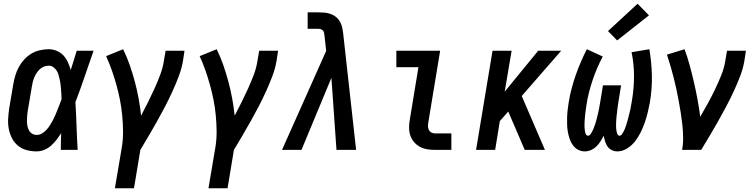

<svg xmlns="http://www.w3.org/2000/svg" viewBox="-20 -801 4040 1026"><path d="M176 8Q148 8 122 1Q96 -6 76 -22.5Q56 -39 44 -62.5Q32 -86 27 -112Q22 -138 23.5 -166Q25 -194 29 -221L51 -351Q55 -375 62 -398Q69 -421 80.5 -442.5Q92 -464 109.5 -483Q127 -502 148 -514.5Q169 -527 193 -532.5Q217 -538 240 -538Q263 -538 284 -529Q305 -520 319.5 -504Q334 -488 343 -468Q352 -448 358 -427Q366 -452 374 -478Q382 -504 390 -530H480Q456 -461 432.5 -392Q409 -323 383 -255Q387 -191 389 -127.5Q391 -64 395 0H305Q305 -22 305.5 -44.5Q306 -67 307 -89Q295 -71 282 -54Q269 -37 252.5 -22.5Q236 -8 216 0Q196 8 176 8ZM176 -80Q191 -80 204.5 -88Q218 -96 228.5 -107.5Q239 -119 247.5 -132.5Q256 -146 263 -159.5Q270 -173 276 -187Q282 -201 287.5 -215Q293 -229 298.5 -243Q304 -257 309 -271Q309 -285 308 -298Q307 -311 306 -324.5Q305 -338 303.5 -351Q302 -364 299 -377Q296 -390 292.5 -402Q289 -414 282 -424.5Q275 -435 264.5 -442.5Q254 -450 240 -450Q227 -450 214.5 -445Q202 -440 192.5 -431Q183 -422 175.5 -410.5Q168 -399 163 -387Q158 -375 155 -362.5Q152 -350 150 -337L128 -207Q126 -194 125 -180.5Q124 -167 124 -154Q124 -141 126.5 -128Q129 -115 135 -104Q141 -93 152 -86.5Q163 -80 176 -80Z M594 205 631 -14Q638 -57 637.5 -100Q637 -143 633 -185Q629 -227 621 -267.5Q613 -308 602 -347.5Q591 -387 577.5 -425.5Q564 -464 547 -501L638 -538Q658 -497 673 -454Q688 -411 700 -366.5Q712 -322 720.5 -276Q729 -230 734 -183Q753 -219 771 -255Q789 -291 805.5 -327.5Q822 -364 836 -401Q850 -438 856 -477L865 -530H966L958 -477Q951 -435 935.5 -394Q920 -353 901.5 -312.5Q883 -272 862.5 -232.5Q842 -193 820 -154Q798 -115 775.5 -76.5Q753 -38 730 0L696 205Z M1094 205 1131 -14Q1138 -57 1137.5 -100Q1137 -143 1133 -185Q1129 -227 1121 -267.5Q1113 -308 1102 -347.5Q1091 -387 1077.5 -425.5Q1064 -464 1047 -501L1138 -538Q1158 -497 1173 -454Q1188 -411 1200 -366.5Q1212 -322 1220.5 -276Q1229 -230 1234 -183Q1253 -219 1271 -255Q1289 -291 1305.5 -327.5Q1322 -364 1336 -401Q1350 -438 1356 -477L1365 -530H1466L1458 -477Q1451 -435 1435.5 -394Q1420 -353 1401.5 -312.5Q1383 -272 1362.5 -232.5Q1342 -193 1320 -154Q1298 -115 1275.5 -76.5Q1253 -38 1230 0L1196 205Z M1487 0 1723 -529 1714 -611Q1713 -619 1711.5 -626Q1710 -633 1705.5 -638Q1701 -643 1694 -645Q1687 -647 1680 -647H1624V-735H1680Q1697 -735 1714.5 -733.5Q1732 -732 1748 -726Q1764 -720 1776.5 -709.5Q1789 -699 1797 -685Q1805 -671 1808.5 -654.5Q1812 -638 1814 -621L1883 0H1778L1751 -385L1591 0Z M2305 0Q2283 0 2262 -3.5Q2241 -7 2223 -17Q2205 -27 2192 -42.5Q2179 -58 2172.5 -77.5Q2166 -97 2166 -118.5Q2166 -140 2170 -162L2216 -442H2098V-530H2332L2269 -148Q2267 -137 2267 -126.5Q2267 -116 2271.5 -107Q2276 -98 2285 -93Q2294 -88 2305 -88H2392V0Z M2524 0 2612 -530H2714L2677 -311L2856 -530H2979L2768 -288L2892 0H2784L2696 -205L2651 -154L2626 0Z M3105 8Q3086 8 3069 -1Q3052 -10 3041 -25.5Q3030 -41 3024 -59Q3018 -77 3014.5 -96Q3011 -115 3010.5 -134.5Q3010 -154 3010.5 -174Q3011 -194 3013.5 -214.5Q3016 -235 3019 -254Q3025 -291 3034.5 -327.5Q3044 -364 3056.5 -399.5Q3069 -435 3084 -470Q3099 -505 3116 -538L3201 -499Q3185 -469 3171.5 -437.5Q3158 -406 3147 -373.5Q3136 -341 3127.5 -307.5Q3119 -274 3114 -241Q3113 -234 3112 -226.5Q3111 -219 3110 -211.5Q3109 -204 3108 -197Q3107 -190 3106.5 -182.5Q3106 -175 3105 -167.5Q3104 -160 3104 -153Q3104 -146 3103.5 -138.5Q3103 -131 3103.5 -124Q3104 -117 3104.5 -110Q3105 -103 3106.5 -96Q3108 -89 3111.5 -82.5Q3115 -76 3123 -76Q3130 -76 3135 -83Q3140 -90 3143.5 -96.5Q3147 -103 3150 -110Q3153 -117 3155.5 -124Q3158 -131 3160.5 -138Q3163 -145 3165 -152Q3167 -159 3168.5 -166Q3170 -173 3172 -180Q3174 -187 3175.5 -194Q3177 -201 3178.5 -208Q3180 -215 3181.5 -222Q3183 -229 3184 -236.5Q3185 -244 3186.5 -251Q3188 -258 3189 -265L3202 -345H3299L3286 -265Q3285 -257 3283.5 -248.5Q3282 -240 3281 -232Q3280 -224 3279 -215.5Q3278 -207 3277 -198.5Q3276 -190 3275 -182Q3274 -174 3273.5 -165.5Q3273 -157 3272.5 -149Q3272 -141 3272 -132.5Q3272 -124 3272.5 -116Q3273 -108 3274.5 -100Q3276 -92 3279.5 -84Q3283 -76 3291 -76Q3298 -76 3303 -83Q3308 -90 3311.5 -96.5Q3315 -103 3318 -110Q3321 -117 3323.5 -124Q3326 -131 3328 -138Q3330 -145 3332 -152Q3334 -159 3336 -166Q3338 -173 3339.5 -180Q3341 -187 3343 -194Q3345 -201 3346.5 -208Q3348 -215 3349.5 -222Q3351 -229 3352 -236Q3353 -243 3354.5 -250Q3356 -257 3357 -264Q3368 -330 3368 -394.5Q3368 -459 3355 -522L3450 -538Q3462 -468 3463.5 -397.5Q3465 -327 3453 -255Q3448 -228 3441.5 -201Q3435 -174 3426 -147.5Q3417 -121 3404.5 -95.5Q3392 -70 3374.5 -47Q3357 -24 3331.5 -8Q3306 8 3279 8Q3263 8 3249 1Q3235 -6 3226.5 -18Q3218 -30 3213.5 -45Q3209 -60 3206 -75Q3198 -60 3188.5 -45Q3179 -30 3166.5 -18Q3154 -6 3138 1Q3122 8 3105 8ZM3278 -585 3229 -635 3387 -781 3448 -719Z M3625 0Q3631 -33 3630.5 -66.5Q3630 -100 3626.5 -132.5Q3623 -165 3618 -197Q3613 -229 3607 -261Q3601 -293 3594.5 -324Q3588 -355 3580 -386Q3572 -417 3563 -448Q3554 -479 3544 -509L3638 -538Q3654 -495 3666 -450.5Q3678 -406 3688.5 -360.5Q3699 -315 3707.5 -269Q3716 -223 3722 -177Q3743 -213 3763 -249.5Q3783 -286 3801 -323.5Q3819 -361 3834.5 -399.5Q3850 -438 3856 -477L3865 -530H3966L3958 -477Q3951 -435 3935 -393.5Q3919 -352 3900.5 -312Q3882 -272 3861 -232.5Q3840 -193 3818 -154Q3796 -115 3773 -76.5Q3750 -38 3727 0Z"/></svg>

Font: Iosevka Slab Semibold Oblique
Style: Regular
Weight: 600
Italic angle: -9°
Monospace: yes
Designer: Belleve Invis
Foundry: Belleve Invis
Version: Version 11.1.1; ttfautohint (v1.8.3)